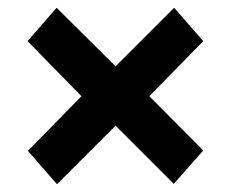

<svg xmlns="http://www.w3.org/2000/svg" viewBox="-20 -556 596 495"><path d="M127 -81 52 -167 190 -308 51 -450 126 -536 278 -385 429 -536 504 -450 365 -308 504 -168 428 -82 278 -232Z"/></svg>

Font: Georama Extended SemiBold
Style: Regular
Weight: 600
Width: 7
Designer: Jean-Baptiste Levee
Foundry: Production Type
Version: Version 1.000